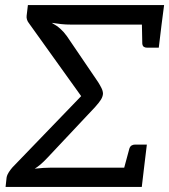

<svg xmlns="http://www.w3.org/2000/svg" viewBox="-20 -737 667 757"><path d="M2 0 6 -37Q8 -48 15 -58.5Q22 -69 29 -77L300 -358L93 -647Q89 -652 86.5 -659.5Q84 -667 85 -675L90 -717H627L617 -640H262Q239 -640 221 -642Q203 -644 184 -647Q204 -636 218 -623.5Q232 -611 244 -594L367 -413Q374 -402 380 -390Q386 -378 386 -367Q385 -356 378.5 -345Q372 -334 355 -315L167 -115Q151 -98 139 -88Q127 -78 117 -72Q153 -76 182 -76H548L539 0ZM463 -51 490 -151Q493 -160 499 -163.5Q505 -167 513 -167H559L548 -76ZM539 -665 617 -640 606 -549H560Q552 -549 547 -552.5Q542 -556 541 -565Z"/></svg>

Font: Aleo
Style: Italic
Weight: 400
Italic angle: -7°
Designer: Alessio Laiso
Foundry: Alessio Laiso
Version: Version 2.001;gftools[0.9.29]